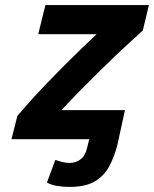

<svg xmlns="http://www.w3.org/2000/svg" viewBox="-20 -546 604 753"><path d="M253 187Q228 187 205.5 183.5Q183 180 164 170L197 81Q211 86 225 89.5Q239 93 253 93Q278 93 296 79Q314 65 321 36L330 0H25L48 -91Q72 -120 101.5 -152.5Q131 -185 164 -219.5Q197 -254 231 -288Q265 -322 297.5 -353.5Q330 -385 359 -412H130L158 -526H564L540 -426Q522 -410 495 -385.5Q468 -361 435 -329.5Q402 -298 365.5 -262Q329 -226 292 -188.5Q255 -151 221 -114H470L440 24Q428 70 408 107Q388 144 351.5 165.5Q315 187 253 187Z"/></svg>

Font: Ubuntu Sans Mono
Style: Italic
Weight: 400
Italic angle: -13.5°
Monospace: yes
Designer: Dalton Maag Ltd
Foundry: Dalton Maag Ltd
Version: Version 1.006